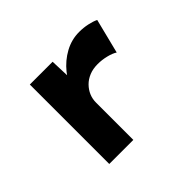

<svg xmlns="http://www.w3.org/2000/svg" viewBox="-123 -725 907 907"><g transform="rotate(-45 330.5 -271.0)"><path d="M148.1 0V-530.7H300.3L307.2 -343.3L266.1 -357.4Q279.7 -409 313.4 -450.6Q347 -492.3 392.4 -517Q437.7 -541.7 488.3 -541.7Q516.9 -541.7 543.7 -536Q570.5 -530.3 588.9 -521.3L545.3 -347.4Q528.4 -358.6 499.9 -365.5Q471.4 -372.5 443.1 -372.5Q411.2 -372.5 386.5 -362.3Q361.7 -352.2 344.4 -334.5Q327.1 -316.8 318 -295.3Q308.9 -273.7 308.9 -248.9V0Z"/></g></svg>

Font: Lexend Giga
Style: Regular
Weight: 400
Designer: Bonnie Shaver-Troup, Thomas Jockin
Foundry: Lexend
Version: Version 1.007